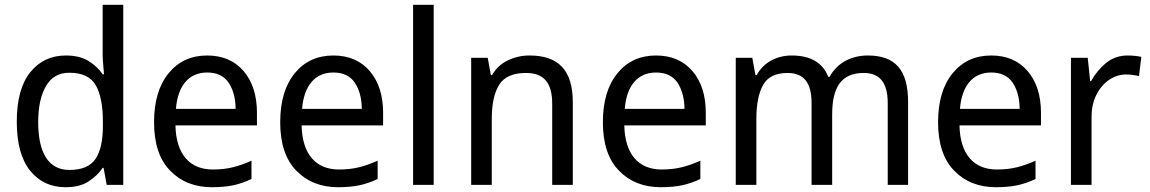

<svg xmlns="http://www.w3.org/2000/svg" viewBox="-20 -780 4850 810"><path d="M256.8 9.8C296.4 9.8 328.1 2 353 -14.2C377.9 -30.3 397.9 -49.3 413.1 -71.8H417L430.2 0H500V-759.8H413.1V-545.9C413.1 -535.6 414.1 -522.5 415.5 -505.4C417 -488.3 418.5 -475.6 418.9 -466.8H413.1C397.9 -488.8 377.9 -507.8 353 -522.9C328.1 -538.1 296.4 -545.9 257.8 -545.9C195.8 -545.9 146 -522.5 107.9 -475.6C69.8 -428.2 50.8 -358.9 50.8 -267.1C50.8 -174.8 69.8 -106 107.4 -59.6C145 -13.2 194.8 9.8 256.8 9.8ZM272.9 -63C183.6 -63 141.1 -136.7 141.1 -265.1C141.1 -328.1 151.9 -378.9 173.8 -416.5C195.3 -454.1 228 -473.1 272 -473.1C326.7 -473.1 364.3 -455.6 384.3 -419.9C404.3 -384.3 414.1 -333 414.1 -266.1V-250C414.1 -187 403.8 -140.1 382.8 -109.4C361.8 -78.6 325.2 -63 272.9 -63Z M854 -545.9C786.6 -545.9 732.4 -521 691.4 -471.2C650.4 -420.9 629.9 -352.1 629.9 -264.2C629.9 -174.8 652.3 -106.4 697.8 -60.1C742.7 -13.7 801.3 9.8 874 9.8C909.7 9.8 939.9 6.8 964.8 1.5C989.7 -3.9 1015.1 -12.7 1041 -24.9V-102.1C1014.2 -89.8 988.8 -81.1 963.9 -74.7C939 -68.4 910.2 -64.9 877.9 -64.9C779.8 -64.9 722.7 -129.9 720.2 -251H1064V-304.2C1064 -377.4 1045.4 -436 1007.8 -480C970.2 -523.9 918.9 -545.9 854 -545.9ZM854 -474.1C894.5 -474.1 924.8 -460 944.3 -431.6C963.4 -403.3 973.6 -366.2 974.1 -320.8H722.2C730 -417 775.4 -474.1 854 -474.1Z M1386.2 -545.9C1318.8 -545.9 1264.6 -521 1223.6 -471.2C1182.6 -420.9 1162.1 -352.1 1162.1 -264.2C1162.1 -174.8 1184.6 -106.4 1230 -60.1C1274.9 -13.7 1333.5 9.8 1406.2 9.8C1441.9 9.8 1472.2 6.8 1497.1 1.5C1522 -3.9 1547.4 -12.7 1573.2 -24.9V-102.1C1546.4 -89.8 1521 -81.1 1496.1 -74.7C1471.2 -68.4 1442.4 -64.9 1410.2 -64.9C1312 -64.9 1254.9 -129.9 1252.4 -251H1596.2V-304.2C1596.2 -377.4 1577.6 -436 1540 -480C1502.4 -523.9 1451.2 -545.9 1386.2 -545.9ZM1386.2 -474.1C1426.8 -474.1 1457 -460 1476.6 -431.6C1495.6 -403.3 1505.9 -366.2 1506.3 -320.8H1254.4C1262.2 -417 1307.6 -474.1 1386.2 -474.1Z M1809.6 -759.8H1722.7V0H1809.6Z M2213.9 -545.9C2181.6 -545.9 2151.4 -539.1 2122.6 -525.4C2093.8 -511.7 2071.8 -490.7 2055.7 -462.9H2050.8L2037.6 -536.1H1967.8V0H2054.7V-277.8C2054.7 -340.8 2064.9 -388.7 2085.9 -422.4C2106.4 -455.6 2144.5 -472.2 2199.7 -472.2C2274.4 -472.2 2309.6 -430.2 2309.6 -342.8V0H2396.5V-349.1C2396.5 -486.3 2333.5 -545.9 2213.9 -545.9Z M2747.6 -545.9C2680.2 -545.9 2626 -521 2585 -471.2C2543.9 -420.9 2523.4 -352.1 2523.4 -264.2C2523.4 -174.8 2545.9 -106.4 2591.3 -60.1C2636.2 -13.7 2694.8 9.8 2767.6 9.8C2803.2 9.8 2833.5 6.8 2858.4 1.5C2883.3 -3.9 2908.7 -12.7 2934.6 -24.9V-102.1C2907.7 -89.8 2882.3 -81.1 2857.4 -74.7C2832.5 -68.4 2803.7 -64.9 2771.5 -64.9C2673.3 -64.9 2616.2 -129.9 2613.8 -251H2957.5V-304.2C2957.5 -377.4 2939 -436 2901.4 -480C2863.8 -523.9 2812.5 -545.9 2747.6 -545.9ZM2747.6 -474.1C2788.1 -474.1 2818.4 -460 2837.9 -431.6C2856.9 -403.3 2867.2 -366.2 2867.7 -320.8H2615.7C2623.5 -417 2668.9 -474.1 2747.6 -474.1Z M3641.1 -545.9C3574.2 -545.9 3513.2 -517.1 3480 -456.1H3474.1C3450.2 -517.1 3397.5 -545.9 3319.8 -545.9C3259.8 -545.9 3202.6 -519 3171.9 -462.9H3167L3153.8 -536.1H3084V0H3170.9V-277.8C3170.9 -340.8 3180.7 -388.7 3199.7 -422.4C3218.8 -455.6 3252.9 -472.2 3302.7 -472.2C3372.6 -472.2 3403.8 -429.2 3403.8 -345.2V0H3490.7V-295.9C3490.7 -410.6 3527.8 -472.2 3624 -472.2C3692.9 -472.2 3725.1 -429.2 3725.1 -345.2V0H3811V-349.1C3811 -486.3 3755.9 -545.9 3641.1 -545.9Z M4161.6 -545.9C4094.2 -545.9 4040 -521 3999 -471.2C3958 -420.9 3937.5 -352.1 3937.5 -264.2C3937.5 -174.8 3960 -106.4 4005.4 -60.1C4050.3 -13.7 4108.9 9.8 4181.6 9.8C4217.3 9.8 4247.6 6.8 4272.5 1.5C4297.4 -3.9 4322.8 -12.7 4348.6 -24.9V-102.1C4321.8 -89.8 4296.4 -81.1 4271.5 -74.7C4246.6 -68.4 4217.8 -64.9 4185.5 -64.9C4087.4 -64.9 4030.3 -129.9 4027.8 -251H4371.6V-304.2C4371.6 -377.4 4353 -436 4315.4 -480C4277.8 -523.9 4226.6 -545.9 4161.6 -545.9ZM4161.6 -474.1C4202.1 -474.1 4232.4 -460 4252 -431.6C4271 -403.3 4281.2 -366.2 4281.7 -320.8H4029.8C4037.6 -417 4083 -474.1 4161.6 -474.1Z M4736.8 -545.9C4702.1 -545.9 4671.9 -535.2 4646 -514.2C4620.1 -492.7 4599.1 -467.3 4583 -438H4579.1L4568.8 -536.1H4498V0H4585V-286.1C4585 -321.8 4591.8 -353.5 4605.5 -380.4C4632.8 -434.6 4680.2 -465.8 4731 -465.8C4748.5 -465.8 4769 -462.9 4785.2 -459L4794.9 -540C4778.8 -543.9 4755.9 -545.9 4736.8 -545.9Z"/></svg>

Font: Avrile Sans
Style: Regular
Weight: 400
Designer: Monotype Design Team, Google (font), Stefan Peev (BGR Cyrillic), Cristiano Sobral (main changes)
Foundry: The Avrile Sans Project Authors
Version: Version 3.110